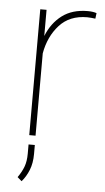

<svg xmlns="http://www.w3.org/2000/svg" viewBox="-53 -573 440 803"><g transform="rotate(5 167.0 -171.5)"><path d="M319.8 -532.7 316.9 -509.3Q309.1 -510.3 300.5 -511.2Q292 -512.2 282.7 -512.2Q209 -512.2 166 -464.6Q123 -417 110.4 -345.7V0H84V-528.3H110.4V-418.5Q132.3 -473.6 175 -505.9Q217.8 -538.1 282.7 -538.1Q294.9 -538.1 304.2 -536.6Q313.5 -535.2 319.8 -532.7ZM110.8 39.1V76.7Q110.8 115.2 99.1 144.5Q87.4 173.8 68.8 194.8L50.8 179.2Q67.9 154.8 76.2 132.1Q84.5 109.4 84.5 77.6V39.1Z"/></g></svg>

Font: Vazirmatn RD FD Thin
Style: Regular
Weight: 100
Designer: Saber Rastikerdar
Foundry: Saber Rastikerdar
Version: Version 33.003